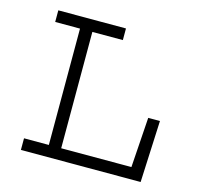

<svg xmlns="http://www.w3.org/2000/svg" viewBox="-87 -656 774 748"><g transform="rotate(15 300.0 -281.5)"><path d="M332 -516.1H209V-46.9H492.2L505.9 -249H553.2L542 0H59.1V-46.9H159.2V-516.1H59.1V-563H332Z"/></g></svg>

Font: Ethiopic Sadiss
Style: Regular
Weight: 400
Designer: abass alamnehe
Foundry: Senamirmir Project
Version: Version 5.100